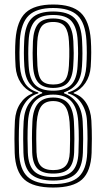

<svg xmlns="http://www.w3.org/2000/svg" viewBox="-20 -828 472 852"><path d="M216 4.2Q127.5 4.2 88 -31.4Q48.5 -67 45.2 -149Q44.2 -173.2 44.1 -210.9Q44 -248.5 46.2 -293Q49 -337 69.4 -368Q89.8 -399 124.5 -413.8V-416.8Q93 -430 72.6 -460.2Q52.2 -490.5 49.2 -532Q47 -567.5 47 -595.5Q47 -623.5 48.8 -651Q55 -735.8 94.1 -771.9Q133.2 -808 216 -808Q299.2 -808 338 -771.6Q376.8 -735.2 383 -651Q384.8 -623.8 384.8 -595.5Q384.8 -567.2 382.5 -532Q379.5 -490.5 359 -460.1Q338.5 -429.8 307 -416.8V-413.8Q342.5 -402.8 362.6 -370.8Q382.8 -338.8 385.5 -293Q387.8 -248.2 387.6 -211.8Q387.5 -175.2 386.5 -149Q383.2 -67 343.8 -31.4Q304.2 4.2 216 4.2ZM216 -42.5Q273.8 -42.5 300 -67.8Q326.2 -93 328.2 -151.2Q329.2 -173.5 329.6 -209.6Q330 -245.8 327.2 -289Q323 -350.8 295.5 -379.5Q268 -408.2 216 -408.2Q163.8 -408.2 136.2 -379.5Q108.8 -350.8 104.2 -289Q102 -249.2 102.2 -212.9Q102.5 -176.5 103.5 -151.2Q105.8 -93 132 -67.8Q158.2 -42.5 216 -42.5ZM216 -57.8Q167.5 -57.8 146.1 -80Q124.8 -102.2 122.8 -152Q121.8 -181.8 121.8 -214.8Q121.8 -247.8 123.8 -288.2Q126.5 -342.5 148.9 -368.9Q171.2 -395.2 216 -395.2Q260.5 -395.2 282.8 -369Q305 -342.8 308 -288.5Q310.2 -246.2 310.1 -211.5Q310 -176.8 309 -152Q307 -102.2 285.8 -80Q264.5 -57.8 216 -57.8ZM216 -73.2Q253 -73.2 270.5 -91.4Q288 -109.5 289.8 -153Q290.5 -172 291 -209Q291.5 -246 288.8 -286.2Q284.8 -336.5 267.6 -358Q250.5 -379.5 216 -379.5Q181.2 -379.5 164.2 -358Q147.2 -336.5 143 -286.2Q140.5 -248 140.9 -210.8Q141.2 -173.5 142 -153Q144 -109.5 161.4 -91.4Q178.8 -73.2 216 -73.2ZM216 -11.2Q294.5 -11.2 329.4 -43.6Q364.2 -76 367 -149.8Q368.2 -176.8 368.4 -211.9Q368.5 -247 366 -292Q363.5 -337 340.8 -370.6Q318 -404.2 281.5 -413.5V-418Q322.2 -429 341.1 -458.8Q360 -488.5 363 -533Q365.2 -565 365.2 -593.9Q365.2 -622.8 363.5 -649.2Q358.5 -726.8 323.9 -759.6Q289.2 -792.5 216 -792.5Q142.5 -792.5 108 -759.6Q73.5 -726.8 68 -649.2Q66.8 -624.2 66.5 -595.4Q66.2 -566.5 68.5 -532.8Q72 -488.2 90.8 -458.6Q109.5 -429 150 -418V-413.5Q113.8 -404 91 -370.5Q68.2 -337 65.8 -292Q63.2 -246.8 63.5 -210.6Q63.8 -174.5 64.5 -149.8Q67.8 -76 102.5 -43.6Q137.2 -11.2 216 -11.2ZM216 -26.8Q149.8 -26.8 118.1 -54.8Q86.5 -82.8 84 -150Q83.2 -174.8 82.9 -210.4Q82.5 -246 85 -290Q88 -340.2 110.4 -370.9Q132.8 -401.5 167.2 -414V-418Q132 -429.8 111.5 -457.1Q91 -484.5 88 -533.8Q86 -567 86 -592.6Q86 -618.2 87.5 -648Q91 -717.5 121.1 -747.2Q151.2 -777 216 -777Q282 -777 311.4 -746.8Q340.8 -716.5 344.2 -648Q345.8 -616.5 345.8 -591Q345.8 -565.5 343.8 -533.8Q341 -484.2 320.4 -457Q299.8 -429.8 264.2 -418V-414Q299 -401.5 321.4 -370.9Q343.8 -340.2 346.8 -290Q349.2 -245.8 349 -210.6Q348.8 -175.5 347.8 -150Q345 -82.8 313.5 -54.8Q282 -26.8 216 -26.8ZM216 -425.5Q269.2 -425.5 295.1 -451Q321 -476.5 324.2 -534.2Q326.2 -565.5 326.5 -589.1Q326.8 -612.8 324.8 -646.8Q321.8 -705.8 297.6 -733.6Q273.5 -761.5 216 -761.5Q158.2 -761.5 134.1 -733.6Q110 -705.8 107 -646.8Q105.2 -614.8 105.4 -589.6Q105.5 -564.5 107.2 -535.5Q110.8 -476.5 136.6 -451Q162.5 -425.5 216 -425.5ZM216 -437.8Q172.2 -437.8 150.9 -460.6Q129.5 -483.5 126.5 -535.8Q124.8 -568.8 124.8 -593.1Q124.8 -617.5 126.2 -645.5Q129 -696.5 148.5 -721.2Q168 -746 216 -746Q264.2 -746 283.5 -720.9Q302.8 -695.8 305.5 -645.5Q307 -617.5 307.1 -593.1Q307.2 -568.8 305 -536Q302.2 -483.8 281 -460.8Q259.8 -437.8 216 -437.8ZM216 -453Q252.2 -453 267.8 -471.6Q283.2 -490.2 285.8 -536.5Q287 -558.2 287.4 -575.8Q287.8 -593.2 287.5 -609.6Q287.2 -626 286 -644.2Q283.8 -687.5 268.6 -709Q253.5 -730.5 216 -730.5Q177.8 -730.5 162.9 -708.6Q148 -686.8 145.5 -643Q144 -612.8 144.2 -588Q144.5 -563.2 146 -536.2Q148.8 -490.2 164.2 -471.6Q179.8 -453 216 -453Z"/></svg>

Font: Big Shoulders Inline Text Thin SemiBold
Style: Regular
Weight: 600
Version: Version 2.002